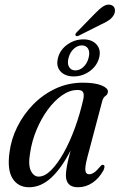

<svg xmlns="http://www.w3.org/2000/svg" viewBox="-20 -800 516 829"><path d="M357.5 -122Q346 -78 348.8 -62.8Q351.5 -47.5 364.5 -47.5Q374.5 -47.5 385.8 -54.8Q397 -62 413.5 -82Q420 -90 425.5 -88Q436 -86 427 -65Q408 -30 379.2 -10.8Q350.5 8.5 316.5 8.5Q264.5 8.5 264.5 -43.5Q264.5 -58.5 269 -83.5Q273.5 -108.5 285 -150.5Q245.5 -73.5 201 -32.5Q156.5 8.5 105.5 8.5Q58.5 8.5 34.5 -29Q10.5 -66.5 21 -142Q28 -198.5 54.5 -252Q81 -305.5 123.2 -348.8Q165.5 -392 220 -417.5Q274.5 -443 338 -443Q390 -443 418.5 -431.2Q447 -419.5 446 -404Q445 -392 435.5 -385.8Q426 -379.5 422 -365.5ZM110 -139.5Q101 -88 113.2 -62.8Q125.5 -37.5 147 -37.5Q173 -37.5 200.8 -65.2Q228.5 -93 255 -140.2Q281.5 -187.5 303.5 -247.8Q325.5 -308 340 -373Q343.5 -392 338.8 -401.8Q334 -411.5 315 -411.5Q281 -411.5 248 -388.5Q215 -365.5 186.5 -326.8Q158 -288 137.8 -239.5Q117.5 -191 110 -139.5ZM389.5 -741Q409.5 -762 425.8 -772.5Q442 -783 458 -779Q472 -775 475.2 -763Q478.5 -751 473 -738.5Q465.5 -723.5 451.2 -713.5Q437 -703.5 416.5 -694.5L319 -645.5Q309 -641.5 306 -647.5Q303.5 -653 312.5 -662ZM298.5 -470Q261 -470 241 -492Q221 -514 230.5 -550.5Q239.5 -585.5 271 -607.8Q302.5 -630 340 -630Q377.5 -630 397.2 -607.5Q417 -585 408 -550.5Q398.5 -515 367.2 -492.5Q336 -470 298.5 -470ZM333.5 -604Q315 -604 298.8 -589.5Q282.5 -575 276 -550Q269.5 -525.5 278.2 -510.8Q287 -496 305.5 -496Q324 -496 340 -510.8Q356 -525.5 362.5 -550Q369 -575 360.5 -589.5Q352 -604 333.5 -604Z"/></svg>

Font: Fraunces 144pt S050
Style: Italic
Weight: 400
Italic angle: -16°
Version: Version 1.000; ttfautohint (v1.8.3)